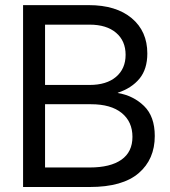

<svg xmlns="http://www.w3.org/2000/svg" viewBox="-20 -748 678 768"><path d="M72.3 0V-727.5H335Q444.3 -727.5 506.8 -675.3Q569.3 -623 569.3 -534.2Q569.3 -471.7 538.1 -433.6Q506.8 -395.5 451.2 -377V-376Q513.2 -365.7 556.2 -324Q599.1 -282.2 599.1 -204.1Q599.1 -110.8 534.7 -55.4Q470.2 0 338.9 0ZM160.2 -78.1H338.9Q421.4 -78.1 465.6 -109.1Q509.8 -140.1 509.8 -200.7Q509.8 -261.2 466.8 -296.1Q423.8 -331.1 343.8 -331.1H160.2ZM160.2 -408.2H338.4Q406.2 -408.2 444.3 -440.7Q482.4 -473.1 482.4 -528.8Q482.4 -584.5 444.3 -616.9Q406.2 -649.4 338.4 -649.4H160.2Z"/></svg>

Font: Inter Display
Style: Regular
Weight: 400
Designer: Rasmus Andersson
Foundry: rsms
Version: Version 4.001;git-9221beed3